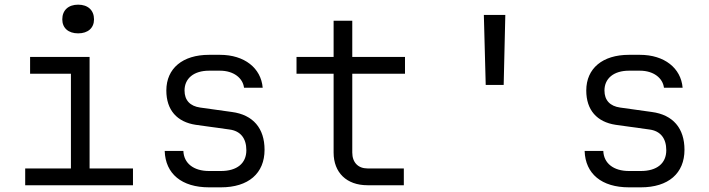

<svg xmlns="http://www.w3.org/2000/svg" viewBox="-20 -794 3040 823"><path d="M315 -651C357 -651 383 -674 383 -711C383 -750 357 -774 315 -774C273 -774 247 -750 247 -711C247 -674 273 -651 315 -651ZM88 0H550V-72H364V-550H109V-478H284V-72H88Z M876 9H927C1045 9 1114 -51 1114 -152C1114 -244 1065 -302 974 -314L838 -333C795 -339 771 -364 771 -406C771 -458 811 -491 876 -491H923C982 -491 1021 -459 1026 -418H1106C1099 -502 1028 -559 923 -559H876C763 -559 693 -501 693 -406C693 -322 739 -271 819 -259L963 -239C1011 -233 1036 -201 1036 -150C1036 -94 996 -61 927 -61H876C810 -61 768 -94 766 -147H686C689 -49 759 9 876 9Z M1555 0H1711V-72H1555C1515 -72 1490 -98 1490 -140V-478H1716V-550H1490V-705H1410V-550H1251V-478H1410V-140C1410 -54 1466 0 1555 0Z M2062 -430H2139L2146 -730H2054Z M2676 9H2727C2845 9 2914 -51 2914 -152C2914 -244 2865 -302 2774 -314L2638 -333C2595 -339 2571 -364 2571 -406C2571 -458 2611 -491 2676 -491H2723C2782 -491 2821 -459 2826 -418H2906C2899 -502 2828 -559 2723 -559H2676C2563 -559 2493 -501 2493 -406C2493 -322 2539 -271 2619 -259L2763 -239C2811 -233 2836 -201 2836 -150C2836 -94 2796 -61 2727 -61H2676C2610 -61 2568 -94 2566 -147H2486C2489 -49 2559 9 2676 9Z"/></svg>

Font: JetBrains Mono Light
Style: Regular
Weight: 336
Monospace: yes
Designer: Philipp Nurullin, Konstantin Bulenkov
Foundry: JetBrains
Version: Version 2.305